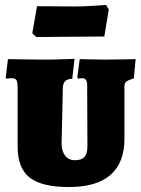

<svg xmlns="http://www.w3.org/2000/svg" viewBox="-20 -744 568 773"><path d="M51 -153V-387Q51 -413 46.5 -421Q42 -429 28 -429L5 -428L3 -431L12 -506Q26 -506 69 -505Q112 -504 166 -504Q197 -504 232 -505.5Q267 -507 280 -507L271 -427Q251 -426 242.5 -417.5Q234 -409 233 -391L228 -167Q228 -136 242 -117.5Q256 -99 282 -99Q308 -99 320 -112Q332 -125 332 -156L331 -387Q332 -411 327.5 -420Q323 -429 311 -429L294 -428L291 -431L301 -506Q312 -506 342.5 -505Q373 -504 401 -504Q443 -504 478.5 -505Q514 -506 526 -506L519 -429Q495 -421 488 -415Q481 -409 481 -397V-185Q481 -89 425 -40Q369 9 258 9Q148 9 99.5 -29Q51 -67 51 -153ZM110 -610 129 -719 283 -718Q314 -718 354.5 -720.5Q395 -723 407 -724L418 -706L400 -597L260 -596L126 -595Z"/></svg>

Font: Alegreya SC Black
Style: Regular
Weight: 900
Designer: Juan Pablo del Peral
Foundry: Huerta Tipografica
Version: Version 2.007; ttfautohint (v1.6)